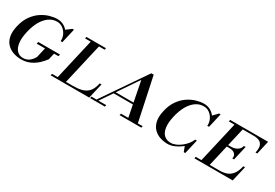

<svg xmlns="http://www.w3.org/2000/svg" viewBox="27 -1213 2747 1915"><g transform="rotate(30 1400.5 -255.0)"><path d="M207.5 10Q163.5 10 121 -3.8Q78.5 -17.5 47 -48.5Q15.5 -79.5 3.8 -130.2Q-8 -181 9 -255Q26 -329 61.8 -379.8Q97.5 -430.5 143.2 -461.5Q189 -492.5 236.5 -506.2Q284 -520 324.5 -520Q365 -520 396.2 -503.2Q427.5 -486.5 448 -459.8Q468.5 -433 477 -402.8Q485.5 -372.5 481 -345H461Q464.5 -381.5 448.8 -416Q433 -450.5 403.2 -473.2Q373.5 -496 334 -496Q287 -496 245.8 -468.2Q204.5 -440.5 173 -387Q141.5 -333.5 123.5 -255Q105.5 -177 113 -122.5Q120.5 -68 148.2 -39.5Q176 -11 217.5 -11Q243.5 -11 263 -19.2Q282.5 -27.5 296.8 -40.2Q311 -53 320.5 -66.5Q330 -80 336 -90L364 -212.5H468.5L449.5 -130Q427 -98.5 393 -66.2Q359 -34 312.8 -12Q266.5 10 207.5 10ZM266.5 -204 272 -226H522.5L517 -204ZM481 -345Q476.5 -368 469.2 -385.2Q462 -402.5 452.8 -419.2Q443.5 -436 432.5 -457.5L501.5 -510H519Z M610.5 0 728 -510H823L705.5 0ZM545 0 549.5 -19.5H790Q849 -19.5 887.8 -30Q926.5 -40.5 950.5 -60.8Q974.5 -81 988 -109.8Q1001.5 -138.5 1010 -175H1030L989.5 0ZM658.5 -490.5 662.5 -510H888L884 -490.5Z M1174 -158.5 1178.5 -178H1488.5L1484 -158.5ZM1432 -519.5 1538 -19.5H1594L1589 0H1339L1344 -19.5H1428L1351 -413L1084.5 -19.5H1174.5L1169.5 0H999.5L1004 -19.5H1062L1404.5 -519.5Z M1896 10Q1852 10 1809.5 -3.8Q1767 -17.5 1735.8 -48.5Q1704.5 -79.5 1692.8 -130.2Q1681 -181 1698 -255Q1715 -329 1750.8 -379.8Q1786.5 -430.5 1832.2 -461.5Q1878 -492.5 1925.5 -506.2Q1973 -520 2013.5 -520Q2054 -520 2085.2 -503.2Q2116.5 -486.5 2136.8 -459.8Q2157 -433 2165.8 -402.8Q2174.5 -372.5 2170 -345H2150Q2153.5 -381.5 2137.8 -416.2Q2122 -451 2092.2 -473.8Q2062.5 -496.5 2023 -496.5Q1976 -496.5 1934.8 -468.8Q1893.5 -441 1862 -387.2Q1830.5 -333.5 1812.5 -255Q1794.5 -177 1802.5 -123.5Q1810.5 -70 1840.2 -42.5Q1870 -15 1917 -15Q1945.5 -15 1975.8 -28Q2006 -41 2033.8 -63Q2061.5 -85 2082.8 -111.5Q2104 -138 2114 -165H2133.5Q2124.5 -134 2099.8 -103Q2075 -72 2040.8 -46.5Q2006.5 -21 1968.8 -5.5Q1931 10 1896 10ZM2078 0 2053 -66Q2068 -81 2078 -91.2Q2088 -101.5 2096 -111Q2104 -120.5 2112.8 -133Q2121.5 -145.5 2133.5 -165L2095.5 0ZM2170 -345Q2166 -373 2160.8 -390.2Q2155.5 -407.5 2149.2 -421.5Q2143 -435.5 2135 -452L2190.5 -510H2208Z M2266 0 2383.5 -510H2478.5L2361 0ZM2200.5 0 2205 -19.5H2480Q2523.5 -19.5 2559.2 -32Q2595 -44.5 2621.8 -78Q2648.5 -111.5 2663 -175H2682.5L2642 0ZM2528.5 -188.5Q2534.5 -214.5 2524.5 -231Q2514.5 -247.5 2495.8 -255.2Q2477 -263 2456 -263H2401L2405.5 -282.5H2460.5Q2481.5 -282.5 2503.8 -289.2Q2526 -296 2543.2 -311.5Q2560.5 -327 2566.5 -353H2586.5L2548.5 -188.5ZM2699.5 -355Q2712 -408.5 2701 -438Q2690 -467.5 2664 -479Q2638 -490.5 2604.5 -490.5H2314L2318 -510H2755L2719.5 -355Z"/></g></svg>

Font: Bodoni Moda SC
Style: Italic
Weight: 400
Italic angle: -13°
Designer: Owen Earl
Foundry: indestructible type
Version: Version 2.005